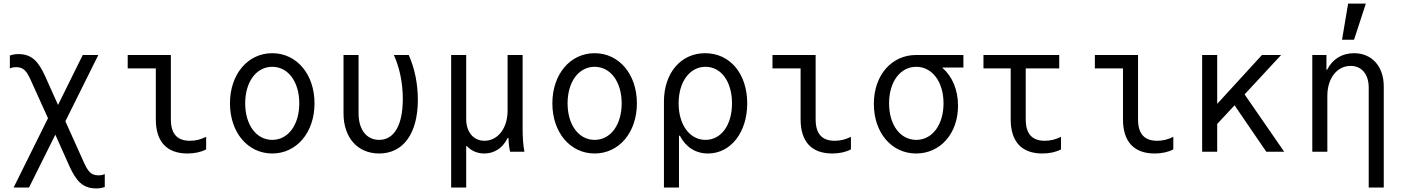

<svg xmlns="http://www.w3.org/2000/svg" viewBox="-20 -847 7840 1072"><path d="M56 200H142L289 -95L369 84C405 161 440 205 517 205C533 205 548 203 565 197V125C554 130 542 132 530 132C487 132 471 109 448 59L345 -170L529 -540H442L304 -261L231 -424C195 -501 160 -545 83 -545C67 -545 52 -543 35 -537V-465C46 -470 58 -472 70 -472C113 -472 129 -449 152 -399L248 -187Z M934 -540H693V-465H850V-181C850 -56 911 10 1027 10C1067 10 1103 2 1131 -13V-83C1101 -68 1071 -61 1041 -61C969 -61 934 -100 934 -181Z M1500 10C1636 10 1736 -107 1736 -270C1736 -433 1636 -550 1500 -550C1364 -550 1264 -433 1264 -270C1264 -107 1364 10 1500 10ZM1500 -66C1411 -66 1349 -150 1349 -270C1349 -390 1411 -474 1500 -474C1589 -474 1651 -390 1651 -270C1651 -150 1589 -66 1500 -66Z M2262 -540H2179C2211 -470 2229 -384 2229 -295C2229 -149 2181 -66 2097 -66C2026 -66 1982 -124 1982 -214V-540H1898V-214C1898 -78 1977 10 2097 10C2232 10 2313 -102 2313 -290C2313 -379 2295 -467 2262 -540Z M2499 200H2583V-31H2587C2611 -5 2645 10 2684 10C2741 10 2787 -21 2814 -76H2819C2820 -45 2823 -21 2828 0H2908C2901 -36 2898 -79 2898 -130V-540H2814V-228C2814 -132 2760 -61 2685 -61C2624 -61 2583 -109 2583 -182V-540H2499Z M3300 10C3436 10 3536 -107 3536 -270C3536 -433 3436 -550 3300 -550C3164 -550 3064 -433 3064 -270C3064 -107 3164 10 3300 10ZM3300 -66C3211 -66 3149 -150 3149 -270C3149 -390 3211 -474 3300 -474C3389 -474 3451 -390 3451 -270C3451 -150 3389 -66 3300 -66Z M3776 -89C3809 -26 3863 10 3933 10C4060 10 4152 -108 4152 -270C4152 -435 4056 -550 3917 -550C3781 -550 3687 -439 3687 -280V200H3771V-89ZM3769 -270C3769 -390 3831 -474 3919 -474C4007 -474 4067 -391 4067 -270C4067 -149 4007 -66 3919 -66C3831 -66 3769 -150 3769 -270Z M4534 -540H4293V-465H4450V-181C4450 -56 4511 10 4627 10C4667 10 4703 2 4731 -13V-83C4701 -68 4671 -61 4641 -61C4569 -61 4534 -100 4534 -181Z M5096 -66C5006 -66 4944 -150 4944 -270C4944 -390 5006 -474 5096 -474C5185 -474 5248 -390 5248 -270C5248 -150 5185 -66 5096 -66ZM5095 10C5230 10 5329 -101 5329 -257C5329 -345 5297 -420 5243 -467V-470H5359V-540H5095C4959 -540 4859 -428 4859 -267C4859 -106 4958 10 5095 10Z M5707 -181V-465H5894V-540H5471V-465H5623V-181C5623 -56 5684 10 5800 10C5840 10 5876 2 5904 -13V-83C5874 -68 5844 -61 5814 -61C5742 -61 5707 -100 5707 -181Z M6334 -540H6093V-465H6250V-181C6250 -56 6311 10 6427 10C6467 10 6503 2 6531 -13V-83C6501 -68 6471 -61 6441 -61C6369 -61 6334 -100 6334 -181Z M6692 0H6776V-155L6873 -259L7050 0H7150L6929 -320L7133 -540H7026L6776 -267V-540H6692Z M7307 0H7391V-312C7391 -410 7445 -479 7521 -479C7583 -479 7622 -432 7622 -358V200H7706V-365C7706 -476 7640 -550 7540 -550C7472 -550 7419 -516 7390 -458H7386V-540H7307ZM7606 -827H7507L7473 -625H7540Z"/></svg>

Font: CommitMono
Style: 400Regular
Weight: 400
Monospace: yes
Designer: Eigil Nikolajsen
Foundry: Eigil Nikolajsen
Version: Version 1.143